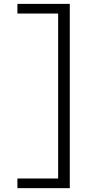

<svg xmlns="http://www.w3.org/2000/svg" viewBox="-20 -875 540 990"><path d="M69.8 -855H339.8V95.2H69.8V45.4H279.8V-805.2H69.8Z"/></svg>

Font: BIZ UDMincho
Style: Regular
Weight: 400
Monospace: yes
Designer: TypeBank Co., Ltd.
Foundry: Morisawa Inc.
Version: Version 1.06